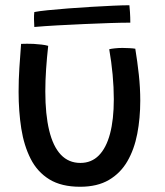

<svg xmlns="http://www.w3.org/2000/svg" viewBox="-20 -688 629 733"><path d="M397 -500Q404.5 -502 418.8 -503.5Q433 -505 447.5 -505Q459.5 -505 473.8 -504.2Q488 -503.5 496.5 -502Q504.5 -453.5 510 -403Q515.5 -352.5 515.5 -303.5Q515.5 -236.5 504 -177Q492.5 -117.5 466.2 -72.2Q440 -27 395.8 -1Q351.5 25 286 25Q214.5 25 168.5 -3.2Q122.5 -31.5 97 -81.8Q71.5 -132 61.2 -197.5Q51 -263 51 -337.5Q51 -383 54 -429.5Q57 -476 60.5 -520.5Q69.5 -521 83.2 -521Q97 -521 108 -520.5Q123.5 -519.5 138.8 -517.8Q154 -516 164 -513Q159 -468 156 -424Q153 -380 153 -339Q153 -251 167.8 -190Q182.5 -129 212.2 -97.5Q242 -66 287 -66Q329 -66 357.2 -94.5Q385.5 -123 400 -177.2Q414.5 -231.5 414.5 -309.5Q414.5 -354 410 -402.8Q405.5 -451.5 397 -500ZM477.5 -601.5Q445 -601.5 399.2 -600Q353.5 -598.5 301.8 -596.2Q250 -594 200.2 -591.2Q150.5 -588.5 111 -585Q110 -599.5 109.8 -614.5Q109.5 -629.5 111 -642Q128 -645.5 162.5 -649Q197 -652.5 240 -655.8Q283 -659 327.8 -661.8Q372.5 -664.5 411.2 -666.2Q450 -668 474 -668Q475 -661 476.2 -641.5Q477.5 -622 477.5 -601.5Z"/></svg>

Font: Grandstander Thin
Style: Regular
Weight: 400
Version: Version 1.200